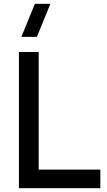

<svg xmlns="http://www.w3.org/2000/svg" viewBox="-20 -995 566 1015"><path d="M93 -800H175L246.5 -975H164.5ZM510.5 0V-98.5H184.5V-720H80V0Z"/></svg>

Font: Manrope SemiBold
Style: Regular
Weight: 600
Designer: Mikhail Sharanda
Foundry: Mikhail Sharanda
Version: Version 4.505